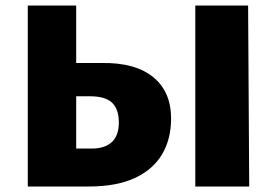

<svg xmlns="http://www.w3.org/2000/svg" viewBox="-20 -678 1013 698"><path d="M81 0V-658H257V-138H314Q361 -138 386.5 -161.5Q412 -185 412 -233Q412 -281 387.5 -304.5Q363 -328 307 -328H236V-449H349Q471 -451 536.5 -398Q602 -345 602 -247Q602 -173 569.5 -117.5Q537 -62 470.5 -31Q404 0 303 0ZM690 0V-658H882L886 0Z"/></svg>

Font: Ysabeau Office Black
Style: Regular
Weight: 900
Designer: Christian Thalmann (Catharsis Fonts)
Version: Version 2.001;gftools[0.9.30]; featfreeze: tnum,lnum,ss02